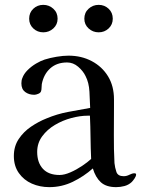

<svg xmlns="http://www.w3.org/2000/svg" viewBox="-20 -770 584 790"><path d="M355 -116Q353 -160 352.5 -205Q352 -250 350 -294H341Q310 -294 274 -284.5Q238 -275 206 -256Q174 -237 153.5 -209Q133 -181 133 -145Q133 -101 156.5 -75.5Q180 -50 225 -50Q245 -50 270 -61Q295 -72 318 -87.5Q341 -103 355 -116ZM540 -52Q540 -45 533.5 -35.5Q527 -26 522 -21Q509 -9 492 -4.5Q475 0 458 0Q417 0 395 -20Q373 -40 362 -77Q325 -44 279.5 -22Q234 0 183 0Q144 0 111 -14.5Q78 -29 57.5 -58Q37 -87 37 -128Q37 -168 57 -198Q77 -228 108 -249Q139 -270 172 -283Q215 -301 260.5 -309.5Q306 -318 351 -326Q350 -356 348 -393Q346 -430 332 -457Q322 -478 301.5 -495.5Q281 -513 256 -513Q214 -513 187 -489Q160 -465 152 -424Q151 -417 151 -409Q151 -401 149 -395Q147 -388 137.5 -384Q128 -380 121 -380Q99 -380 83.5 -391.5Q68 -403 68 -427Q68 -440 72 -449Q78 -466 93.5 -481.5Q109 -497 128.5 -508.5Q148 -520 164 -525Q186 -532 213 -536.5Q240 -541 262 -541Q315 -541 357.5 -518.5Q400 -496 424.5 -456Q449 -416 449 -361V-330Q449 -272 448.5 -214.5Q448 -157 451 -99Q453 -80 459 -62.5Q465 -45 489 -45Q501 -45 512.5 -51Q524 -57 533 -57Q540 -57 540 -52ZM217 -693Q217 -669 199.5 -653Q182 -637 158 -637Q134 -637 117 -653Q100 -669 100 -693Q100 -718 117 -734Q134 -750 158 -750Q182 -750 199.5 -734Q217 -718 217 -693ZM444 -693Q444 -669 427 -653Q410 -637 386 -637Q362 -637 344.5 -653Q327 -669 327 -693Q327 -718 344.5 -734Q362 -750 386 -750Q410 -750 427 -734Q444 -718 444 -693Z"/></svg>

Font: Kaisei HarunoUmi Medium
Style: Regular
Weight: 500
Designer: Font-Kai, 金井和夫
Foundry: KAZUO KANAI
Version: Version 5.003